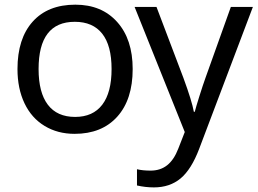

<svg xmlns="http://www.w3.org/2000/svg" viewBox="-20 -566 1109 826"><path d="M550.8 -269Q550.8 -137.7 484.4 -64Q418 9.8 300.8 9.8Q228 9.8 171.9 -24.2Q115.7 -58.1 85.4 -121.6Q55.2 -185.1 55.2 -269Q55.2 -399.9 120.6 -472.9Q186 -545.9 304.2 -545.9Q417.5 -545.9 484.1 -471.4Q550.8 -397 550.8 -269ZM146 -269Q146 -168 185.8 -115.5Q225.6 -63 303.2 -63Q379.9 -63 419.9 -115.5Q460 -168 460 -269Q460 -370.1 419.7 -421.1Q379.4 -472.2 301.8 -472.2Q146 -472.2 146 -269ZM559.1 -536.1H653.3L769 -231Q805.7 -131.3 814 -85H817.9Q822.3 -103 837.9 -152.6Q853.5 -202.1 864.3 -231.9L973.1 -536.1H1067.9L836.9 74.2Q803.2 163.1 756.8 201.7Q710.4 240.2 642.1 240.2Q605.5 240.2 569.3 231.9V162.1Q593.8 168 627.9 168Q669.9 168 699.2 144.8Q728.5 121.6 747.1 73.2L774.9 2Z"/></svg>

Font: Noto Sans Southeast Asian
Style: Regular
Weight: 400
Designer: Monotype Design Team
Foundry: Monotype Imaging Inc.
Version: Version 1.06 uh; ttfautohint (v1.4.1)